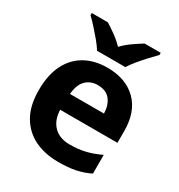

<svg xmlns="http://www.w3.org/2000/svg" viewBox="-182 -889 954 1022"><g transform="rotate(30 295.5 -378.0)"><path d="M303 -556Q416 -556 482 -491.5Q548 -427 548 -308V-236H196Q198 -173 233.5 -137Q269 -101 332 -101Q385 -101 428 -111.5Q471 -122 517 -144V-29Q477 -9 432.5 0.5Q388 10 325 10Q243 10 180 -20.5Q117 -51 81 -113Q45 -175 45 -269Q45 -365 77.5 -428.5Q110 -492 168 -524Q226 -556 303 -556ZM304 -450Q261 -450 232.5 -422Q204 -394 199 -335H408Q407 -385 382 -417.5Q357 -450 304 -450ZM209 -606Q195 -629 172.5 -656Q150 -683 126.5 -709Q103 -735 84 -753V-766H183Q209 -750 239 -728.5Q269 -707 295 -680Q321 -707 352 -728.5Q383 -750 409 -766H508V-753Q490 -735 466 -709Q442 -683 419.5 -656Q397 -629 383 -606Z"/></g></svg>

Font: Noto Sans Ol Chiki
Style: Bold
Weight: 700
Designer: Monotype Design Team, Lewis McGuffie
Foundry: Monotype Imaging Inc.
Version: Version 2.003; ttfautohint (v1.8.4.7-5d5b)